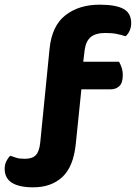

<svg xmlns="http://www.w3.org/2000/svg" viewBox="-33 -695 583 821"><path d="M315 -313 291 -79Q281 18 233.5 62Q186 106 109 106Q49 106 18 86.5Q-13 67 -13 27Q-13 8 -5.5 -6.5Q2 -21 11 -29Q24 -24 37.5 -20Q51 -16 74 -16Q105 -16 120 -31.5Q135 -47 139 -85L179 -487Q189 -585 247 -630Q305 -675 393 -675Q462 -675 495 -657Q528 -639 528 -596Q528 -578 521 -563Q514 -548 504 -540Q485 -546 465.5 -550Q446 -554 418 -554Q376 -554 355 -536.5Q334 -519 329 -481L323 -431H476Q482 -421 487 -406Q492 -391 492 -373Q492 -341 477.5 -327Q463 -313 440 -313Z"/></svg>

Font: Baloo Paaji 2
Style: Bold
Weight: 700
Designer: Shuchita Grover, Noopur Datye and Ek Type
Foundry: Ek Type
Version: Version 1.640;hotconv 1.0.111;makeotfexe 2.5.65597; ttfautoh